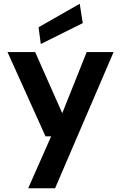

<svg xmlns="http://www.w3.org/2000/svg" viewBox="-20 -781 644 1021"><path d="M130 220 252 -56H222L20 -504H167L311 -179L441 -504H584L273 220ZM197 -547 185 -636 404 -761 420 -658Z"/></svg>

Font: DM Sans
Style: Bold
Weight: 700
Designer: Colophon Foundry, Jonny Pinhorn
Foundry: Colophon Foundry
Version: Version 4.004; ttfautohint (v1.8.4.7-5d5b)